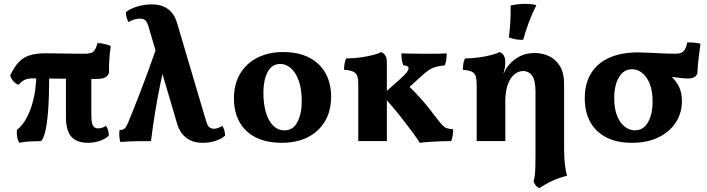

<svg xmlns="http://www.w3.org/2000/svg" viewBox="-20 -740 3706 1007"><path d="M76.8 -295.2Q60 -301.6 48.5 -315.8Q37 -330 33.6 -345.4Q56.4 -392.4 81.5 -417.2Q106.6 -442 140.1 -451.3Q173.6 -460.6 221.8 -460.6Q233.6 -460.6 258.3 -460.1Q283 -459.6 312.6 -459.3Q342.2 -459 371.2 -458.5Q400.2 -458 422.6 -458Q456.6 -458 469.3 -468.7Q482 -479.4 491.6 -514.6Q509.4 -513.6 529.3 -509Q549.2 -504.4 561 -498.2Q555.2 -460.4 553 -423Q550.8 -385.6 552 -358.4Q546.2 -342.8 533.1 -334.4Q520 -326 480 -326Q383.2 -326 297.8 -327.5Q212.4 -329 153.4 -329Q136 -329 123.3 -326.1Q110.6 -323.2 99.8 -315.8Q89 -308.4 76.8 -295.2ZM82 9Q73.6 -2 70.2 -21.5Q66.8 -41 68.6 -58.6Q98 -82 117.6 -118Q137.2 -154 149 -195.3Q160.8 -236.6 165.7 -276.6Q170.6 -316.6 170.6 -348.4L238 -347.4Q238 -232.8 232.4 -159.6Q226.8 -86.4 216.9 -48.2Q207 -10 195 0Q160 0.4 132.2 2Q104.4 3.6 82 9ZM440.2 9Q383.8 9 354.8 -22.3Q325.8 -53.6 325.8 -126.4V-350.8H459V-142Q459 -96.2 467.4 -81.4Q475.8 -66.6 494.4 -66.6Q516.2 -66.6 535.8 -80.2Q550 -61 550.8 -28.6Q535 -12.4 505.3 -1.7Q475.6 9 440.2 9Z M1044.4 9Q1004 9 976.8 -4.7Q949.6 -18.4 933.5 -40.5Q917.4 -62.6 909.8 -88L757.6 -605Q754.2 -616.8 745.7 -629.5Q737.2 -642.2 712.8 -642.2Q700.6 -642.2 684.8 -638Q669 -633.8 655 -624Q648 -633.2 644.2 -647Q640.4 -660.8 640 -675.6Q659.6 -693.2 697.7 -705.1Q735.8 -717 774.8 -717Q812.8 -717 839.4 -705Q866 -693 882.9 -671.5Q899.8 -650 908.2 -620.8L1061.6 -103.2Q1063.6 -96.2 1067.5 -87.3Q1071.4 -78.4 1079.7 -71.6Q1088 -64.8 1102.4 -64.8Q1110.6 -64.8 1121.4 -68Q1132.2 -71.2 1145.6 -80Q1159.8 -60.4 1160.6 -28.4Q1141 -11.2 1110 -1.1Q1079 9 1044.4 9ZM611.4 4.6Q606.4 -10 605.7 -26.2Q605 -42.4 606.8 -57.6Q627.4 -59 634.6 -66.5Q641.8 -74 650.6 -94Q659.4 -114.8 675 -153.4Q690.6 -192 711.5 -245.8Q732.4 -299.6 756.5 -365.7Q780.6 -431.8 807 -507L854 -452Q834.2 -364.8 819.6 -293.3Q805 -221.8 793.6 -151.9Q782.2 -82 771.8 0Q743 0 702.6 0.5Q662.2 1 611.4 4.6Z M1458.2 9Q1377 9 1320.9 -19.6Q1264.8 -48.2 1235.9 -100.5Q1207 -152.8 1207 -223.6Q1207 -301.2 1240.8 -355.8Q1274.6 -410.4 1332.8 -438.7Q1391 -467 1463.6 -467Q1547.2 -467 1603.4 -437Q1659.6 -407 1688.1 -354.7Q1716.6 -302.4 1716.6 -233.8Q1716.6 -158.8 1684.8 -104.7Q1653 -50.6 1595.3 -20.8Q1537.6 9 1458.2 9ZM1472.8 -56.4Q1517.2 -56.4 1539.9 -99.9Q1562.6 -143.4 1562.6 -209.2Q1562.6 -273 1546.8 -316.7Q1531 -360.4 1505.4 -382.5Q1479.8 -404.6 1450.6 -404.6Q1405.2 -404.6 1383.3 -361.5Q1361.4 -318.4 1361.4 -254.8Q1361.4 -196.4 1374.3 -151.8Q1387.2 -107.2 1412.1 -81.8Q1437 -56.4 1472.8 -56.4Z M2322.8 -460Q2322.8 -442.8 2320.7 -427.4Q2318.6 -412 2312.8 -397Q2287.4 -395.2 2267.6 -389.8Q2247.8 -384.4 2228.8 -372Q2209.8 -359.6 2185.4 -336.6L2103 -261.2L2094.2 -315Q2143.6 -272 2186.3 -223.8Q2229 -175.6 2274.4 -114.4Q2292 -91.8 2302.6 -81.2Q2313.2 -70.6 2324.7 -67.2Q2336.2 -63.8 2356.8 -62.2Q2356.8 -45.8 2354.3 -29.3Q2351.8 -12.8 2346.4 0Q2321.8 0 2291.8 1Q2261.8 2 2232.8 4Q2203.8 6 2181.8 9Q2168.8 -12 2146.4 -42.4Q2124 -72.8 2096.6 -108.1Q2069.2 -143.4 2040.2 -178.1Q2011.2 -212.8 1985 -242L2075.4 -322.4Q2102.8 -346.8 2112.7 -359.8Q2122.6 -372.8 2122.6 -380.8Q2122.6 -388.8 2116.4 -392.8Q2110.2 -396.8 2095.4 -397.4Q2089.4 -413.4 2087.3 -428.5Q2085.2 -443.6 2085.2 -460Q2100.8 -459.6 2124.9 -459.1Q2149 -458.6 2176.4 -458.3Q2203.8 -458 2228.8 -458Q2252.4 -458 2276.5 -458.3Q2300.6 -458.6 2322.8 -460ZM2009 -295V0H1859V-295ZM1979.2 -467Q1993 -461.6 2001 -448.7Q2009 -435.8 2009 -412.6V-274.8H1859V-303.4Q1859 -326.4 1853.6 -341.5Q1848.2 -356.6 1832.2 -364.3Q1816.2 -372 1784.6 -373.8Q1784.6 -389.6 1786.9 -405.2Q1789.2 -420.8 1796 -433.6Q1831.4 -433.6 1868.3 -438.6Q1905.2 -443.6 1935 -451.1Q1964.8 -458.6 1979.2 -467Z M2809.2 246.8Q2796.4 241.4 2789.3 231.9Q2782.2 222.4 2778.4 210.4Q2782.8 196 2784.8 180.8Q2786.8 165.6 2787.7 139.6Q2788.6 113.6 2788.6 67V-256.8Q2788.6 -317.6 2771 -342.5Q2753.4 -367.4 2724 -367.4Q2697.6 -367.4 2676.3 -348.8Q2655 -330.2 2642.6 -294.9Q2630.2 -259.6 2630.2 -207.6V0H2480.2V-292Q2480.2 -320.4 2475.8 -337.7Q2471.4 -355 2455.7 -363.3Q2440 -371.6 2407.6 -373.8Q2407.6 -389.6 2409.9 -405.2Q2412.2 -420.8 2419 -433.6Q2475.8 -434.4 2526.6 -444.7Q2577.4 -455 2601 -467Q2615.6 -461.2 2622.9 -447.9Q2630.2 -434.6 2630.2 -411.2Q2630.2 -399 2627.5 -383.4Q2624.8 -367.8 2620.2 -350.8Q2625.6 -362.4 2632.5 -375.8Q2639.4 -389.2 2650.8 -401.4Q2672.2 -426.2 2705.4 -444.1Q2738.6 -462 2783.8 -462Q2824 -462 2859 -445.9Q2894 -429.8 2916.3 -394Q2938.6 -358.2 2938.6 -299V40Q2938.6 84 2942.7 120.6Q2946.8 157.2 2953.8 182Q2915.2 191 2878.8 207.7Q2842.4 224.4 2809.2 246.8ZM2723.8 -531Q2701.2 -530.6 2683.5 -534Q2665.8 -537.4 2649 -543.8Q2654.2 -583.6 2656.7 -628.6Q2659.2 -673.6 2658 -711Q2676 -715.2 2695.5 -717.5Q2715 -719.8 2733.6 -719.8Q2768 -719.8 2793.2 -713Q2770.4 -668 2753.8 -623.3Q2737.2 -578.6 2723.8 -531Z M3294.2 9Q3215 9 3159.9 -19.4Q3104.8 -47.8 3075.9 -100Q3047 -152.2 3047 -224.2Q3047 -302.8 3080.7 -356.6Q3114.4 -410.4 3176.9 -437.8Q3239.4 -465.2 3324.6 -465.2Q3348.8 -465.2 3381.4 -463.5Q3414 -461.8 3451.1 -460.1Q3488.2 -458.4 3526.8 -458.4Q3554.6 -458.4 3567.2 -473.8Q3579.8 -489.2 3584.2 -517.4Q3601.2 -518 3620.3 -516.4Q3639.4 -514.8 3653.8 -510.6Q3649 -475.6 3644.1 -433.8Q3639.2 -392 3637.2 -353.4Q3631.2 -339.8 3618.8 -334Q3606.4 -328.2 3587.4 -328.2Q3565.8 -328.2 3535.7 -332.7Q3505.6 -337.2 3463.2 -338L3455.8 -370.8Q3482.6 -355.2 3505.5 -333.9Q3528.4 -312.6 3542.5 -282.3Q3556.6 -252 3556.6 -209.6Q3556.6 -148 3524.8 -98.5Q3493 -49 3434.3 -20Q3375.6 9 3294.2 9ZM3310 -56.4Q3353.6 -56.4 3378.1 -98Q3402.6 -139.6 3402.6 -206.6Q3402.6 -287.6 3370.9 -332.2Q3339.2 -376.8 3295 -376.8Q3251 -376.8 3226.2 -334.6Q3201.4 -292.4 3201.4 -224.8Q3201.4 -169 3216.9 -131.6Q3232.4 -94.2 3257.3 -75.3Q3282.2 -56.4 3310 -56.4Z"/></svg>

Font: Vollkorn
Style: Regular
Weight: 400
Designer: Friedrich Althausen
Foundry: Friedrich Althausen
Version: Version 4.104